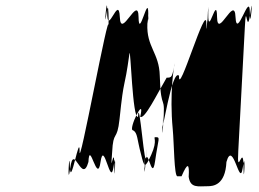

<svg xmlns="http://www.w3.org/2000/svg" viewBox="-20 -676 940 697"><path d="M734 0C753 0 798 -3 802 -88C826 -173 850 9 861 -66C873 -151 865 16 864 -68C864 -165 839 -23 845 -128C849 -213 865 -495 869 -580C874 -680 876 -536 889 -630C901 -715 887 -548 887 -632C886 -710 839 -528 835 -614C832 -698 769 -530 768 -614C767 -700 735 -535 736 -626C740 -711 730 -540 734 -625C741 -704 727 -514 729 -590C730 -675 626 -316 630 -401C604 -429 568 -179 569 -219C570 -304 568 -134 572 -219C582 -350 564 -258 560 -401C558 -485 511 -505 515 -590L520 -625C524 -710 516 -541 518 -626C519 -705 484 -528 483 -614C482 -698 418 -530 415 -614C411 -700 369 -538 369 -632C370 -717 355 -545 367 -630C378 -706 373 -510 374 -580C378 -665 265 -43 269 -128C269 -194 236 8 234 -68C232 -152 223 19 235 -66C248 -162 277 -3 301 -88C305 -173 333 -3 345 -88C357 -173 381 7 392 -70C404 -155 394 14 395 -71C395 -165 379 -21 387 -122C391 -207 405 -159 414 -244C431 -407 430 -337 450 -482C454 -508 461 -241 481 -252C485 -337 507 -31 511 -116C517 -192 504 -1 505 -80C507 -165 500 8 507 -77C514 -169 531 -6 543 -91C555 -176 564 -178 544 -178C534 -178 554 -169 529 -114C506 -64 504 -67 492 -116C477 -171 480 -194 463 -203C443 -203 509 -337 489 -252C505 -241 550 -335 585 -394C605 -394 604 -396 615 -446C611 -438 595 -334 607 -208C612 -156 612 -36 624 -36H639C661 -87 668 -84 665 -34C671 8 699 0 734 0Z"/></svg>

Font: Hussar Przerywany
Style: Obl
Weight: 400
Foundry: Cannot Into Space Fonts
Version: Version 0.982